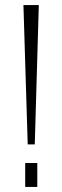

<svg xmlns="http://www.w3.org/2000/svg" viewBox="-20 -742 248 762"><path d="M80 -95V0H128V-95ZM134 -722H73L90 -169H118Z"/></svg>

Font: Perun ExtraLight
Style: Regular
Weight: 200
Foundry: Copyright (c) Stefan Peev, Context Ltd, 2016
Version: Version 1.089